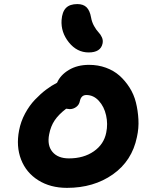

<svg xmlns="http://www.w3.org/2000/svg" viewBox="-20 -974 709 938"><path d="M413.1 -717.8Q356 -717.8 316.4 -767.1Q276.9 -816.4 280.8 -876Q283.7 -916 302.2 -935.1Q320.8 -954.1 357.9 -954.1Q387.2 -954.1 403.1 -938.2Q418.9 -922.4 424.8 -889.2Q428.7 -866.2 439.7 -846.7Q450.7 -827.1 460.9 -816.7Q471.2 -806.2 477.8 -791.7Q484.4 -777.3 481 -761.2Q471.7 -717.8 413.1 -717.8ZM307.1 -56.2Q226.1 -56.2 167 -93.3Q107.9 -130.4 83 -194.6Q58.1 -258.8 73.2 -336.9Q81.5 -380.4 102.5 -419.4Q123.5 -458.5 151.1 -487.3Q178.7 -516.1 205.3 -536.1Q231.9 -556.2 258.8 -569.8Q274.9 -607.4 316.4 -632.3Q357.9 -657.2 415 -657.2Q459 -657.2 497.3 -643.3Q535.6 -629.4 563.5 -604.7Q591.3 -580.1 612.8 -546.4Q634.3 -512.7 644 -473.4Q653.8 -434.1 656.2 -390.9Q658.7 -347.7 648.9 -304.2Q625 -188 531.5 -122.1Q438 -56.2 307.1 -56.2ZM220.2 -317.9Q209.5 -264.2 236.1 -232.2Q262.7 -200.2 316.9 -200.2Q388.7 -200.2 438.2 -234.6Q487.8 -269 499 -326.2Q507.8 -368.2 498.3 -410.6Q488.8 -453.1 462.9 -481.4Q437 -509.8 401.9 -509.8Q376.5 -509.8 370.1 -480Q366.7 -461.9 352.3 -451.4Q337.9 -440.9 320.8 -440.9Q314.9 -440.9 303.2 -442.9Q266.6 -415 247.1 -386Q227.5 -356.9 220.2 -317.9Z"/></svg>

Font: Shantell Sans Irregular Bouncy
Style: Bold Italic
Weight: 700
Italic angle: -11.31°
Designer: Stephen Nixon, Anya Danilova, Shantell Martin
Foundry: Arrow Type
Version: Version 1.006;[9816181b4]